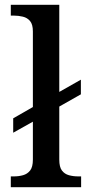

<svg xmlns="http://www.w3.org/2000/svg" viewBox="-20 -780 372 800"><path d="M25 0V-45H38Q58 -45 76 -50Q94 -55 105.5 -69.5Q117 -84 117 -115V-273L35 -227V-287L117 -334V-649Q117 -678 105.5 -692Q94 -706 75.5 -710.5Q57 -715 38 -715H25V-760H227V-397L317 -448V-387L227 -336V-115Q227 -84 238 -69.5Q249 -55 267 -50Q285 -45 306 -45H318V0Z"/></svg>

Font: Noto Serif Toto Medium
Style: Regular
Weight: 500
Designer: Monotype Design Team
Foundry: Monotype Imaging Inc.
Version: Version 2.001; ttfautohint (v1.8.4.7-5d5b)